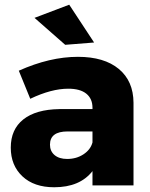

<svg xmlns="http://www.w3.org/2000/svg" viewBox="-20 -790 641 818"><path d="M380.9 -608.9 257.8 -599.1 127 -713.9 274.9 -770ZM312 -547.9Q423.8 -547.9 486.1 -496.3Q548.3 -444.8 548.8 -352.1V0H374V-61Q320.3 7.8 210.9 7.8Q125 7.8 75.4 -38.8Q25.9 -85.4 25.9 -161.1Q25.9 -238.8 79.3 -281.2Q132.8 -323.7 232.9 -325.2H374V-331.1Q374 -369.6 347.7 -390.9Q321.3 -412.1 271 -412.1Q198.7 -412.1 108.9 -369.1L60.1 -488.8Q191.9 -547.9 312 -547.9ZM266.1 -112.8Q305.7 -112.8 335.7 -132.6Q365.7 -152.3 374 -183.1V-230H268.1Q192.9 -230 192.9 -173.8Q192.9 -146 212.4 -129.4Q231.9 -112.8 266.1 -112.8Z"/></svg>

Font: Montserrat-Arabic
Style: Bold
Weight: 700
Designer: Mohamed Gaber
Foundry: Kief Type Foundry
Version: Version 5.008;PS 005.008;hotconv 1.0.88;makeotf.lib2.5.64775